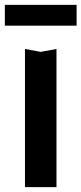

<svg xmlns="http://www.w3.org/2000/svg" viewBox="-34 -772 336 792"><path d="M-14 -666V-752H282V-666ZM69 -570 134 -558 199 -570V0H69Z"/></svg>

Font: Bounded
Style: Regular
Weight: 400
Designer: Vlad Churkin
Version: Version 1.0